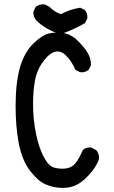

<svg xmlns="http://www.w3.org/2000/svg" viewBox="-20 -874 540 913"><path d="M54.2 -369.6Q54.2 -482.9 75.7 -555.7Q96.7 -626 137.7 -666Q178.7 -706.1 210.4 -714.4Q230 -719.2 251.5 -719.2Q265.1 -719.2 279.3 -717.3Q317.9 -711.9 350.1 -679.9Q382.3 -647.9 397 -622.6Q412.6 -596.2 412.6 -565.4V-564L401.9 -542.5Q393.1 -535.2 384.8 -532.7Q376.5 -530.3 370.8 -530.3Q365.2 -530.3 360.8 -530.8L338.4 -542Q320.8 -584 293.9 -609.9Q274.4 -629.4 253.9 -629.4Q220.7 -629.4 185.1 -581.1Q155.3 -541.5 146 -489.3Q137.2 -440.9 137.2 -380.4Q137.2 -305.7 151.1 -238.3Q165 -170.9 188.5 -127Q210.9 -84.5 237.3 -77.1Q255.4 -71.8 274.4 -71.8Q300.3 -71.8 315.9 -79.6Q331.1 -86.9 342.3 -102.5Q361.3 -129.4 373.5 -160.6L374.5 -161.1Q387.7 -172.9 407.2 -172.9Q410.2 -172.9 414.6 -172.4L438 -159.7Q450.7 -144 450.7 -125.5Q450.7 -120.1 449.7 -113.8Q435.5 -77.1 401.4 -40.5Q367.2 -3.4 335.9 8.8Q309.1 19.5 278.3 19.5Q234.4 19.5 195.3 2Q160.6 -13.2 122.8 -62Q85 -110.8 68.8 -194.8Q54.2 -272.9 54.2 -369.6ZM138.7 -813Q138.7 -815.9 139.2 -819.8L149.9 -841.3Q166 -853.5 185.5 -853.5Q188.5 -853.5 192.9 -853L214.4 -842.3Q242.2 -814.5 270 -806.6Q311 -829.6 361.3 -837.4L383.3 -826.7L383.8 -825.7Q395.5 -812.5 395.5 -793Q395.5 -790 395 -785.6L383.8 -763.7Q327.6 -731.4 266.6 -710.9Q234.4 -721.7 205.6 -737.3Q176.3 -753.4 152.3 -777.3Q152.3 -777.3 152.3 -777.8Q138.7 -793 138.7 -813Z"/></svg>

Font: Bakudai
Style: Medium
Weight: 500
Version: Version 1.48